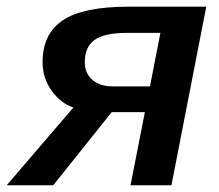

<svg xmlns="http://www.w3.org/2000/svg" viewBox="-58 -548 649 568"><path d="M272.5 -216.3 99.6 0H-38.1L159.2 -230Q130.9 -239.3 108.4 -263.2Q89.8 -282.2 78.9 -308.1Q67.9 -334 67.9 -363.8Q67.9 -447.8 127.9 -488Q188 -528.3 322.8 -528.3H552.2L449.2 0H328.1L370.6 -216.3ZM275.4 -292.5H385.7L416.5 -450.7H317.4Q251 -450.7 221.9 -429.9Q192.9 -409.2 192.9 -364.7Q192.9 -330.6 215.6 -311.5Q238.3 -292.5 275.4 -292.5Z"/></svg>

Font: Arimo SemiBold
Style: Italic
Weight: 600
Italic angle: -12°
Version: Version 1.33